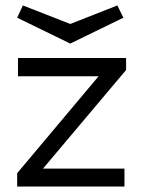

<svg xmlns="http://www.w3.org/2000/svg" viewBox="-20 -685 520 705"><path d="M43 0V-49L342 -405H46V-472H443V-428L138 -66H437V0ZM238 -525 43 -620 64 -665 238 -597 411 -665 433 -620Z"/></svg>

Font: Lil Grotesk
Style: Regular
Weight: 400
Designer: Bastien Sozeau
Foundry: NBR — Bastien Sozeau
Version: Version 4.002; ttfautohint (v1.8.4.7-5d5b)